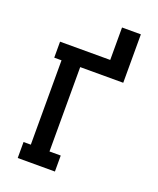

<svg xmlns="http://www.w3.org/2000/svg" viewBox="-168 -1040 937 1140"><g transform="rotate(20 300.0 -470.0)"><path d="M85 0V-101H131V-634H85V-735H402V-940H521V-634H249V-101H320V0Z"/></g></svg>

Font: Iosevka Curly Slab Extended
Style: Bold
Weight: 700
Width: 7
Monospace: yes
Designer: Belleve Invis
Foundry: Belleve Invis
Version: Version 11.1.0; ttfautohint (v1.8.3)